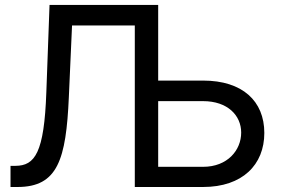

<svg xmlns="http://www.w3.org/2000/svg" viewBox="-20 -747 1126 767"><path d="M22 0H50.1C210.6 0 244 -109.7 255 -358.7L267.8 -645.2H518.5V0H791.2C948.5 0 1035.9 -88.8 1035.9 -215.9C1035.9 -343.4 948.5 -425.1 791.2 -425.1H611.9V-727.3H177.9L165.1 -378.6C156.6 -136.7 119.7 -84.9 41.9 -84.5H22ZM611.9 -80.6V-343H791.2C889.2 -343 943.5 -285.9 943.5 -217.3C943.5 -147.4 889.2 -80.6 791.2 -80.6Z"/></svg>

Font: Margiela Sans Text
Style: Regular
Weight: 400
Designer: Stefan Endress, Andreas Faust
Version: Version 1.100;FEAKit 1.0